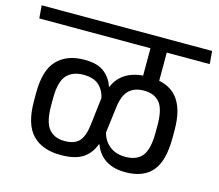

<svg xmlns="http://www.w3.org/2000/svg" viewBox="-112 -749 985 865"><g transform="rotate(15 380.0 -317.0)"><path d="M450.5 -572.5H675.5L670 -632.5H445ZM579.5 -593.5H504.5V-478.5L579.5 -478ZM780.5 -572.5 775.5 -632.5H-19.5L-14.5 -572.5ZM580 -429.5V-589.5H504V-429.5ZM704.5 -208.5V-245Q704.5 -346.5 661.5 -396.2Q618.5 -446 529 -446Q458 -446 416 -415.5Q374 -385 362 -329L351 -318.5L333.5 -169.5Q327 -116 305.8 -92.2Q284.5 -68.5 237.5 -68.5Q189.5 -68.5 164 -99.5Q138.5 -130.5 138.5 -207V-241Q138.5 -317.5 165.5 -348.2Q192.5 -379 245 -379Q291.5 -379 316.5 -356.5Q341.5 -334 350 -294L362 -294.5L375.5 -357H368Q355.5 -395.5 323.8 -420.5Q292 -445.5 231 -445.5Q149.5 -445.5 104 -398.2Q58.5 -351 58.5 -245.5V-207Q58.5 -99 104.8 -51Q151 -3 237.5 -3Q312.5 -3 350 -34Q387.5 -65 398 -119L405.5 -129L424 -274.5Q430.5 -330 455.2 -355.2Q480 -380.5 526.5 -380.5Q574 -380.5 599.2 -350.8Q624.5 -321 624.5 -245V-211.5Q624.5 -135 599.5 -102.8Q574.5 -70.5 520.5 -70.5Q474.5 -70.5 445.2 -95Q416 -119.5 407.5 -159.5H393.5L384 -94H394.5Q403 -69 421.5 -48.2Q440 -27.5 469 -15.5Q498 -3.5 538 -3.5Q621.5 -3.5 663 -51.5Q704.5 -99.5 704.5 -208.5Z"/></g></svg>

Font: Anek Devanagari
Style: Regular
Weight: 400
Designer: Kailash Malviya (Devanagari) & Yesha Goshar (Latin)
Foundry: Ek Type
Version: Version 1.003